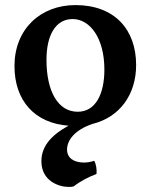

<svg xmlns="http://www.w3.org/2000/svg" viewBox="-20 -487 593 756"><path d="M344 1C450 -25 516 -113 516 -231C516 -371 431 -467 277 -467C139 -467 37 -372 37 -227C37 -91 116 -2 250 8C174 49 143 95 143 148C143 226 212 249 250 249C257 249 263 249 270 247C297 226 328 210 360 198C362 180 358 158 351 146C337 151 323 153 311 153C269 153 244 134 244 102C244 66 273 25 344 1ZM163 -252C163 -345 197 -412 266 -412C333 -412 391 -339 391 -213C391 -116 356 -47 286 -47C209 -47 163 -126 163 -252Z"/></svg>

Font: Vollkorn Semibold
Style: Regular
Weight: 600
Designer: Friedrich Althausen
Foundry: Friedrich Althausen
Version: Version 4.015;PS 004.015;hotconv 1.0.88;makeotf.lib2.5.64775